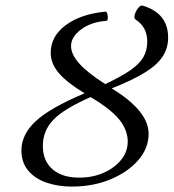

<svg xmlns="http://www.w3.org/2000/svg" viewBox="-20 -680 640 708"><path d="M245 8Q194 8 151.5 -6.5Q109 -21 84 -51Q59 -81 59 -125Q59 -184 111.5 -233Q164 -282 292 -336Q226 -376 196.5 -411Q167 -446 167 -485Q167 -546 222 -587Q277 -628 368 -637Q373 -638 375.5 -629.5Q378 -621 377.5 -612Q377 -603 371 -603Q316 -599 279 -571.5Q242 -544 242 -510Q242 -480 272 -446Q302 -412 368 -370Q426 -397 460 -420.5Q494 -444 508.5 -469Q523 -494 523 -527Q523 -580 480 -608Q473 -613 477 -626.5Q481 -640 490 -651Q499 -662 507 -659Q600 -631 600 -541Q600 -503 580 -472Q560 -441 515 -413Q470 -385 392 -354Q528 -271 528 -187Q528 -133 489.5 -89Q451 -45 387 -18.5Q323 8 245 8ZM138 -142Q138 -87 173.5 -56Q209 -25 272 -25Q322 -25 362.5 -43Q403 -61 427 -91Q451 -121 451 -158Q451 -201 419 -240Q387 -279 314 -322Q216 -279 177 -238.5Q138 -198 138 -142Z"/></svg>

Font: Junicode SmExp
Style: Italic
Weight: 400
Width: 6
Italic angle: -11°
Designer: Peter S. Baker
Version: Version 2.205; ttfautohint (v1.8.4)